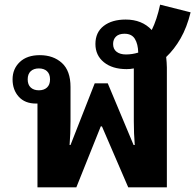

<svg xmlns="http://www.w3.org/2000/svg" viewBox="-20 -805 839 825"><path d="M141 0V-360H135Q87 -360 60.5 -389.5Q34 -419 34 -464Q34 -509 65 -538.5Q96 -568 151 -568Q209 -568 246 -534.5Q283 -501 283 -431V-284Q283 -257 282 -231.5Q281 -206 279 -182H283L387 -447H443L554 -182H559Q557 -206 556 -232Q555 -258 555 -284V-511Q540 -508 524 -508Q463 -508 426.5 -537.5Q390 -567 390 -616Q390 -666 425.5 -693.5Q461 -721 520 -721Q590 -721 632 -676Q654 -720 668 -785L799 -752Q783 -687 756 -640Q729 -593 694 -560Q695 -549 696 -537.5Q697 -526 697 -515V0H531L418 -262H413L308 0ZM521 -571Q548 -571 574 -579Q573 -616 559.5 -638Q546 -660 515 -660Q491 -660 478.5 -648Q466 -636 466 -616Q466 -594 481 -582.5Q496 -571 521 -571ZM147 -417Q169 -417 182 -429Q195 -441 195 -464Q195 -487 182 -499Q169 -511 147 -511Q125 -511 112 -499Q99 -487 99 -464Q99 -441 112 -429Q125 -417 147 -417Z"/></svg>

Font: Noto Sans Thai Looped
Style: Bold
Weight: 700
Designer: Sasikarn Vongin, Ben Mitchell
Foundry: The Fontpad Ltd
Version: Version 1.001; ttfautohint (v1.8.4.7-5d5b)